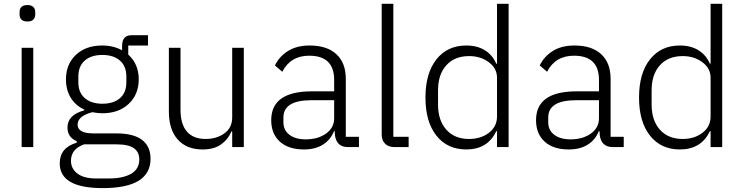

<svg xmlns="http://www.w3.org/2000/svg" viewBox="-20 -760 3843 992"><path d="M122.1 -648.9Q81.1 -648.9 81.1 -686V-696.8Q81.1 -733.9 122.1 -733.9Q142.1 -733.9 152.1 -723.9Q162.1 -713.9 162.1 -696.8V-686Q162.1 -668.9 152.1 -658.9Q142.1 -648.9 122.1 -648.9ZM91.8 0V-513.2H151.9V0Z M510.7 211.9Q288.6 211.9 288.6 84Q288.6 2.9 376.5 -22.9V-30.8Q328.6 -50.3 328.6 -101.1Q328.6 -166.5 415.5 -189.9V-193.8Q370.6 -214.4 345.7 -254.6Q320.8 -294.9 320.8 -350.1Q320.8 -428.2 372.1 -476.6Q423.3 -524.9 507.8 -524.9Q566.4 -524.9 610.8 -500V-522.9Q610.8 -578.1 659.7 -578.1H744.6V-524.9H642.6V-478Q696.8 -429.2 696.8 -350.1Q696.8 -272 645 -223.4Q593.3 -174.8 508.8 -174.8Q487.8 -174.8 456.5 -180.2Q380.9 -160.2 380.9 -116.2Q380.9 -70.8 462.9 -70.8H580.6Q670.9 -70.8 714.4 -36.9Q757.8 -2.9 757.8 60.1Q757.8 211.9 510.7 211.9ZM508.8 -224.1Q566.9 -224.1 599.9 -252.9Q632.8 -281.7 632.8 -334V-365.2Q632.8 -417.5 599.9 -446.8Q566.9 -476.1 508.8 -476.1Q450.7 -476.1 417.7 -446.8Q384.8 -417.5 384.8 -365.2V-334Q384.8 -282.2 418 -253.2Q451.2 -224.1 508.8 -224.1ZM476.6 162.1H541.5Q616.2 162.1 658 137.5Q699.7 112.8 699.7 64Q699.7 25.9 672.1 5.9Q644.5 -14.2 580.6 -14.2H414.6Q346.7 9.8 346.7 70.8Q346.7 111.3 379.9 136.7Q413.1 162.1 476.6 162.1Z M1026.4 12.2Q944.3 12.2 898.4 -39.1Q852.5 -90.3 852.5 -184.1V-513.2H912.6V-193.8Q912.6 -118.2 945.8 -80.1Q979 -42 1042.5 -42Q1099.1 -42 1139.4 -71Q1179.7 -100.1 1179.7 -153.8V-513.2H1239.7V0H1179.7V-81.1H1175.8Q1159.2 -40.5 1122.8 -14.2Q1086.4 12.2 1026.4 12.2Z M1550.8 12.2Q1470.7 12.2 1426 -28.1Q1381.3 -68.4 1381.3 -139.2Q1381.3 -288.1 1591.3 -288.1H1706.5V-347.2Q1706.5 -472.2 1577.6 -472.2Q1481 -472.2 1438.5 -389.2L1400.4 -421.9Q1422.9 -468.3 1468 -496.6Q1513.2 -524.9 1579.6 -524.9Q1669.4 -524.9 1718 -480Q1766.6 -435.1 1766.6 -353V-53.2H1834.5V0H1778.3Q1718.8 0 1710.4 -62L1709.5 -82H1705.6Q1688 -37.6 1648.4 -12.7Q1608.9 12.2 1550.8 12.2ZM1559.6 -40Q1623 -40 1664.8 -70.1Q1706.5 -100.1 1706.5 -148.9V-242.2H1588.4Q1444.3 -242.2 1444.3 -152.8V-128.9Q1444.3 -86.9 1475.6 -63.5Q1506.8 -40 1559.6 -40Z M2018.6 0Q1986.8 0 1969.5 -17.6Q1952.1 -35.2 1952.1 -64.9V-740.2H2012.2V-53.2H2091.3V0Z M2389.2 12.2Q2291.5 12.2 2234.9 -59.1Q2178.2 -130.4 2178.2 -255.9Q2178.2 -381.8 2234.9 -453.4Q2291.5 -524.9 2389.2 -524.9Q2445.8 -524.9 2485.4 -500.2Q2524.9 -475.6 2543.9 -431.2H2547.9V-740.2H2607.9V0H2547.9V-82H2543.9Q2499.5 12.2 2389.2 12.2ZM2403.8 -42Q2464.4 -42 2506.1 -74Q2547.9 -106 2547.9 -158.2V-358.9Q2547.9 -406.7 2505.6 -438.5Q2463.4 -470.2 2403.8 -470.2Q2328.6 -470.2 2285.9 -422.6Q2243.2 -375 2243.2 -293.9V-219.2Q2243.2 -138.2 2285.9 -90.1Q2328.6 -42 2403.8 -42Z M2918.9 12.2Q2838.9 12.2 2794.2 -28.1Q2749.5 -68.4 2749.5 -139.2Q2749.5 -288.1 2959.5 -288.1H3074.7V-347.2Q3074.7 -472.2 2945.8 -472.2Q2849.1 -472.2 2806.6 -389.2L2768.6 -421.9Q2791 -468.3 2836.2 -496.6Q2881.3 -524.9 2947.8 -524.9Q3037.6 -524.9 3086.2 -480Q3134.8 -435.1 3134.8 -353V-53.2H3202.6V0H3146.5Q3086.9 0 3078.6 -62L3077.6 -82H3073.7Q3056.2 -37.6 3016.6 -12.7Q2977.1 12.2 2918.9 12.2ZM2927.7 -40Q2991.2 -40 3033 -70.1Q3074.7 -100.1 3074.7 -148.9V-242.2H2956.5Q2812.5 -242.2 2812.5 -152.8V-128.9Q2812.5 -86.9 2843.8 -63.5Q2875 -40 2927.7 -40Z M3492.7 12.2Q3395 12.2 3338.4 -59.1Q3281.7 -130.4 3281.7 -255.9Q3281.7 -381.8 3338.4 -453.4Q3395 -524.9 3492.7 -524.9Q3549.3 -524.9 3588.9 -500.2Q3628.4 -475.6 3647.5 -431.2H3651.4V-740.2H3711.4V0H3651.4V-82H3647.5Q3603 12.2 3492.7 12.2ZM3507.3 -42Q3567.9 -42 3609.6 -74Q3651.4 -106 3651.4 -158.2V-358.9Q3651.4 -406.7 3609.1 -438.5Q3566.9 -470.2 3507.3 -470.2Q3432.1 -470.2 3389.4 -422.6Q3346.7 -375 3346.7 -293.9V-219.2Q3346.7 -138.2 3389.4 -90.1Q3432.1 -42 3507.3 -42Z"/></svg>

Font: Anuphan Light
Style: Regular
Weight: 300
Designer: Mike Abbink, Paul van der Laan, Pieter van Rosmalen, Mint Tantisuwanna
Foundry: Bold Monday; Cadson Demak
Version: Version 3.002;hotconv 1.0.109;makeotfexe 2.5.65596